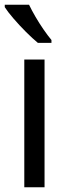

<svg xmlns="http://www.w3.org/2000/svg" viewBox="-24 -837 285 806"><path d="M163 -51H78V-587H163ZM98 -817Q109 -794 125 -766.5Q141 -739 159 -713Q177 -687 192 -669V-657H135Q113 -675 85 -703Q57 -731 32.5 -759.5Q8 -788 -4 -807V-817Z"/></svg>

Font: Noto Sans Tamil UI SemiCondensed
Style: Regular
Weight: 400
Width: 4
Designer: Jelle Bosma - Monotype Design Team
Foundry: Monotype Imaging Inc.
Version: Version 2.004; ttfautohint (v1.8.4.7-5d5b)